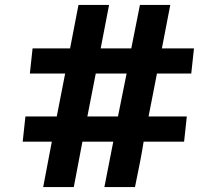

<svg xmlns="http://www.w3.org/2000/svg" viewBox="-20 -739 806 778"><path d="M562 -165Q553 -105 527 19H403L439 -165H314L279 19H155L190 -165H72L83 -267H210Q230 -369 244 -441H101L112 -543H264L298 -719H422L388 -543H512L547 -719H670L636 -543H766L755 -441H616Q596 -339 582 -267H737L726 -165ZM368 -441 334 -267H458Q481 -382 493 -441Z"/></svg>

Font: Quantico
Style: Bold Italic
Weight: 700
Italic angle: -12°
Designer: Matt Desmond
Foundry: MADtype
Version: Version 2.002